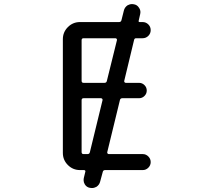

<svg xmlns="http://www.w3.org/2000/svg" viewBox="-20 -863 1040 950"><path d="M413.1 -100.6Q422.9 -100.6 424.8 -110.4L487.3 -367.2Q488.3 -371.1 485.8 -374Q483.4 -377 479.5 -377H393.6Q383.8 -377 383.8 -367.2V-110.4Q383.8 -100.6 393.6 -100.6ZM653.3 -673.8Q645.5 -673.8 643.6 -666L594.7 -462.9Q593.8 -459 596.2 -456.1Q598.6 -453.1 602.5 -453.1H668Q683.6 -453.1 694.8 -441.9Q706.1 -430.7 706.1 -415Q706.1 -399.4 694.8 -388.2Q683.6 -377 668 -377H585Q575.2 -377 573.2 -367.2L510.7 -110.4Q509.8 -106.4 512.2 -103.5Q514.6 -100.6 518.6 -100.6H686.5Q702.1 -100.6 713.9 -88.9Q725.6 -77.1 725.6 -61Q725.6 -44.9 713.9 -33.2Q702.1 -21.5 686.5 -21.5H500Q490.2 -21.5 488.3 -11.7L475.6 35.2Q471.7 51.8 457 61.5Q446.3 67.4 434.6 67.4Q429.7 67.4 424.8 66.4Q408.2 63.5 399.4 48.8Q393.6 39.1 393.6 28.3Q393.6 23.4 394.5 18.6L402.3 -13.7Q403.3 -16.6 401.4 -19Q399.4 -21.5 395.5 -21.5H376Q340.8 -21.5 315.9 -46.4Q291 -71.3 291 -106.4V-668.9Q291 -704.1 315.9 -729Q340.8 -753.9 376 -753.9H569.3Q579.1 -753.9 581.1 -763.7L592.8 -810.5Q596.7 -827.1 611.3 -836.9Q622.1 -842.8 633.8 -842.8Q637.7 -842.8 642.6 -841.8Q659.2 -838.9 668 -824.2Q674.8 -814.5 674.8 -802.7Q674.8 -798.8 673.8 -793.9L666 -759.8Q665 -753.9 670.9 -753.9H685.5Q702.1 -753.9 713.9 -742.2Q725.6 -730.5 725.6 -713.9Q725.6 -697.3 713.9 -685.5Q702.1 -673.8 685.5 -673.8ZM393.6 -673.8Q383.8 -673.8 383.8 -664.1V-462.9Q383.8 -453.1 393.6 -453.1H497.1Q506.8 -453.1 508.8 -462.9L558.6 -664.1Q559.6 -668 557.1 -670.9Q554.7 -673.8 550.8 -673.8Z"/></svg>

Font: Rounded-X Mgen+ 1m regular
Style: Regular
Weight: 400
Designer: [Source Han Sans]
Ryoko NISHIZUKA  (kana & ideographs); Paul D. Hunt (Latin, Greek & Cyrillic); Wenlong ZHANG  (bopomofo
Version: Version 1.059.20150602